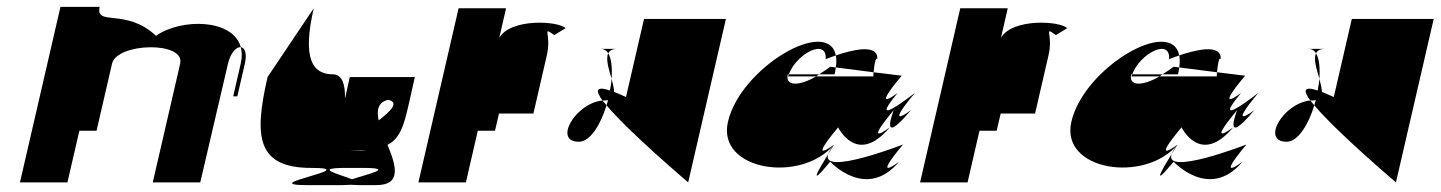

<svg xmlns="http://www.w3.org/2000/svg" viewBox="-20 -530 4187 558"><path d="M38 0H176L210.6 -150H260.6L305.6 -345C319.7 -406 518.9 -411 503.6 -345L424 0H562L642.6 -345C650 -377 667 -394 679.7 -393C657.7 -475 508.4 -478 433.3 -426C346.3 -508 256.4 -452 269.7 -510H155.7ZM679.7 -393C683.5 -379 683.8 -363 679.6 -345L657.7 -250H669.7L691.6 -345C698.8 -376 690.5 -392 679.7 -393Z M757.6 -306C717.5 -132 726.7 -42 884.7 -42C1042.7 -42 715.2 8 873.2 8H973.2C983.2 8 992.4 7 999.4 7C1006.4 7 1013.2 8 1023.2 8H1073.2C1149.2 8 1130.5 -50 1106.2 -109C1153.7 -133 1158.6 -189 1185.6 -306H996.6C963.4 -162 1008.5 -314 947.5 -314C886.5 -314 858.6 -362 891.8 -506ZM984.7 -42H1034.7C1131.7 -42 1047.5 -24 1003.1 -9C965.5 -24 887.7 -42 984.7 -42ZM996.2 -92C1008.2 -92 1020.5 -93 1030.5 -93C1035.5 -93 1040.2 -92 1046.2 -92ZM1080.6 -180C1074.3 -209 1077.8 -233 1108.4 -240C1141.6 -232 1114.8 -207 1080.6 -180Z M1196 0H1334L1368.6 -150H1418.6L1430.2 -200H1530.2L1569.4 -370C1583.5 -431 1553 -455 1590.8 -428L1623.4 -448C1604.3 -469 1464.4 -478 1431 -420L1450.8 -506H1312.8Z M1662.2 -118C1695.2 -118 1725.8 -168 1742.7 -224C1738.9 -229 1734 -234 1730.9 -238C1652.1 -230 1587.2 -118 1662.2 -118ZM1724.6 -388C1734.6 -388 1742.7 -384 1747.6 -375C1751.4 -383 1759.6 -388 1774.6 -388ZM1747.6 -375C1739.7 -358 1749.7 -328 1757.5 -301C1759.6 -332 1757.1 -360 1747.6 -375ZM1730.9 -238H1739.9C1741.9 -238 1745.2 -239 1747.2 -239C1746 -234 1743.9 -229 1742.7 -224C1807.7 -146 1980 0 1980 0L2089.7 -475H1851.7L1799.3 -248C1785.6 -254 1774.8 -259 1764.7 -263C1764.3 -274 1761.3 -287 1757.5 -301C1757 -290 1754.4 -279 1752.6 -267C1710.9 -281 1710.4 -266 1730.9 -238Z M2095.6 -176C2062.8 -34 2309.1 4 2404.4 -110C2404.4 -110 2320.6 -46 2415.9 -160C2415.9 -160 2470.6 -46 2565.9 -160C2565.9 -160 2482.2 -96 2577.5 -210C2577.5 -210 2532.2 -96 2627.5 -210C2627.5 -210 2543.7 -146 2639 -260C2639 -260 2493.7 -146 2589 -260C2589 -260 2505.2 -196 2600.6 -310L2518.9 -320C2519 -316 2518 -312 2518.1 -308H2352.1C2300.2 -278 2261.6 -280 2269.5 -314H2272.5C2294.3 -374 2384.2 -421 2379.7 -358C2379.7 -358 2391.8 -363 2409.2 -369C2386.3 -482 2132.1 -334 2095.6 -176ZM2270.1 -308H2352.1C2354.6 -310 2358 -312 2360.5 -314H2272.5C2272 -312 2270.6 -310 2270.1 -308ZM2360.5 -314H2405.5C2407.1 -321 2408.7 -328 2409.1 -334L2392.6 -336C2381.5 -327 2371.1 -321 2360.5 -314ZM2409.2 -369C2410.9 -359 2411.3 -348 2409.1 -334L2518.9 -320C2523.9 -372 2529.7 -358 2529.7 -358C2532.5 -405 2453.7 -384 2409.2 -369ZM2386.9 -82C2396.4 -97 2404.4 -110 2404.4 -110C2394.9 -99 2389.5 -89 2386.9 -82ZM2386.9 -82C2361.5 -41 2323.7 23 2392.9 -60C2392.9 -60 2497.5 54 2592.9 -60C2592.9 -60 2509.1 4 2604.4 -110C2604.4 -110 2364.9 -17 2386.9 -82Z M2654 0H2792L2826.6 -150H2876.6L2888.2 -200H2988.2L3027.4 -370C3041.5 -431 3011 -455 3048.8 -428L3081.4 -448C3062.3 -469 2922.4 -478 2889 -420L2908.8 -506H2770.8Z M3093.6 -176C3060.8 -34 3307.1 4 3402.4 -110C3402.4 -110 3318.6 -46 3413.9 -160C3413.9 -160 3468.6 -46 3563.9 -160C3563.9 -160 3480.2 -96 3575.5 -210C3575.5 -210 3530.2 -96 3625.5 -210C3625.5 -210 3541.7 -146 3637 -260C3637 -260 3491.7 -146 3587 -260C3587 -260 3503.2 -196 3598.6 -310L3516.9 -320C3517 -316 3516 -312 3516.1 -308H3350.1C3298.2 -278 3259.6 -280 3267.5 -314H3270.5C3292.3 -374 3382.2 -421 3377.7 -358C3377.7 -358 3389.8 -363 3407.2 -369C3384.3 -482 3130.1 -334 3093.6 -176ZM3268.1 -308H3350.1C3352.6 -310 3356 -312 3358.5 -314H3270.5C3270 -312 3268.6 -310 3268.1 -308ZM3358.5 -314H3403.5C3405.1 -321 3406.7 -328 3407.1 -334L3390.6 -336C3379.5 -327 3369.1 -321 3358.5 -314ZM3407.2 -369C3408.9 -359 3409.3 -348 3407.1 -334L3516.9 -320C3521.9 -372 3527.7 -358 3527.7 -358C3530.5 -405 3451.7 -384 3407.2 -369ZM3384.9 -82C3394.4 -97 3402.4 -110 3402.4 -110C3392.9 -99 3387.5 -89 3384.9 -82ZM3384.9 -82C3359.5 -41 3321.7 23 3390.9 -60C3390.9 -60 3495.5 54 3590.9 -60C3590.9 -60 3507.1 4 3602.4 -110C3602.4 -110 3362.9 -17 3384.9 -82Z M3719.2 -118C3752.2 -118 3782.8 -168 3799.7 -224C3795.9 -229 3791 -234 3787.9 -238C3709.1 -230 3644.2 -118 3719.2 -118ZM3781.6 -388C3791.6 -388 3799.7 -384 3804.6 -375C3808.4 -383 3816.6 -388 3831.6 -388ZM3804.6 -375C3796.7 -358 3806.7 -328 3814.5 -301C3816.6 -332 3814.1 -360 3804.6 -375ZM3787.9 -238H3796.9C3798.9 -238 3802.2 -239 3804.2 -239C3803 -234 3800.9 -229 3799.7 -224C3864.7 -146 4037 0 4037 0L4146.7 -475H3908.7L3856.3 -248C3842.6 -254 3831.8 -259 3821.7 -263C3821.3 -274 3818.3 -287 3814.5 -301C3814 -290 3811.4 -279 3809.6 -267C3767.9 -281 3767.4 -266 3787.9 -238Z"/></svg>

Font: Digital Distortion
Style: Obl
Weight: 400
Version: Version 1